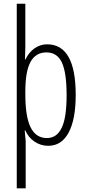

<svg xmlns="http://www.w3.org/2000/svg" viewBox="-20 -780 476 1040"><path d="M234.9 -540Q390.1 -540 390.1 -266.1Q390.1 -133.3 351.8 -61.8Q313.5 9.8 241.2 9.8Q200.7 9.8 167.2 -12.7Q133.8 -35.2 117.2 -73.2H113.8L119.1 -15.1V240.2H70.8V-759.8H117.2V-523.4L115.2 -457H117.2Q136.2 -496.6 167.2 -518.3Q198.2 -540 234.9 -540ZM117.2 -284.2V-269Q117.2 -147.5 146 -89.8Q174.8 -32.2 233.9 -32.2Q287.6 -32.2 314 -87.4Q340.8 -141.6 340.8 -264.2Q340.8 -386.7 315.2 -441.4Q289.6 -496.1 231.4 -496.1Q173.3 -496.1 145.3 -444.6Q117.2 -393.1 117.2 -284.2Z"/></svg>

Font: Open Sans Hebrew Condensed Light
Style: Regular
Weight: 300
Width: 3
Foundry: Ascender Corporation, Yanek Iontef
Version: Version 2.001;PS 002.001;hotconv 1.0.70;makeotf.lib2.5.58329